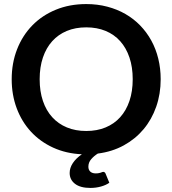

<svg xmlns="http://www.w3.org/2000/svg" viewBox="-20 -751 848 944"><path d="M487 94Q495.5 94 499 102.5L517.5 147.5Q501.5 159 476.8 166Q452 173 424.5 173Q375 173 348.8 152.8Q322.5 132.5 322.5 99.5Q322.5 74.5 338 51Q353.5 27.5 382.5 7.5Q305 4 241.2 -25.2Q177.5 -54.5 132.2 -103.5Q87 -152.5 62.2 -218.5Q37.5 -284.5 37.5 -361.5Q37.5 -441 64 -508.8Q90.5 -576.5 138.8 -626Q187 -675.5 254.5 -703.2Q322 -731 404 -731Q459 -731 507.5 -718.2Q556 -705.5 596.5 -682.2Q637 -659 669.2 -625.8Q701.5 -592.5 724 -551.5Q746.5 -510.5 758.2 -462.5Q770 -414.5 770 -361.5Q770 -289 748 -226.2Q726 -163.5 685.8 -115.5Q645.5 -67.5 588.5 -36.2Q531.5 -5 461 4Q443 15 428.8 31.2Q414.5 47.5 414.5 68.5Q414.5 84 424 92.8Q433.5 101.5 450.5 101.5Q460 101.5 465.8 100.2Q471.5 99 475.5 97.8Q479.5 96.5 482 95.2Q484.5 94 487 94ZM632.5 -361.5Q632.5 -421 616.5 -468.2Q600.5 -515.5 571 -548.5Q541.5 -581.5 499.2 -599Q457 -616.5 404 -616.5Q351 -616.5 308.8 -599Q266.5 -581.5 236.8 -548.5Q207 -515.5 191 -468.2Q175 -421 175 -361.5Q175 -302 191 -254.8Q207 -207.5 236.8 -174.8Q266.5 -142 308.8 -124.5Q351 -107 404 -107Q457 -107 499.2 -124.5Q541.5 -142 571 -174.8Q600.5 -207.5 616.5 -254.8Q632.5 -302 632.5 -361.5Z"/></svg>

Font: Lato
Style: Bold
Weight: 700
Designer: Lukasz Dziedzic
Foundry: tyPoland Lukasz Dziedzic
Version: Version 2.007; 2014-02-27